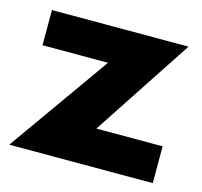

<svg xmlns="http://www.w3.org/2000/svg" viewBox="-73 -521 631 600"><g transform="rotate(15 242.0 -220.5)"><path d="M469.2 -119.1V0H4.9L236.8 -327.1H24.9V-440.9H466.8L254.9 -119.1Z"/></g></svg>

Font: Glacial Indifference
Style: Bold
Weight: 700
Version: Version 1.001